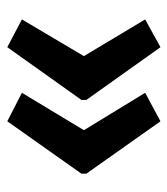

<svg xmlns="http://www.w3.org/2000/svg" viewBox="14 -540 470 539"><g transform="rotate(-90 249.5 -270.0)"><path d="M32 -277 179 -485 259 -444 154 -270 259 -98 179 -55 32 -263ZM239 -277 387 -485 465 -444 362 -270 465 -98 387 -55 239 -263Z"/></g></svg>

Font: Noto Sans Tamil ExtraCondensed SemiBold
Style: Regular
Weight: 600
Width: 2
Designer: Jelle Bosma - Monotype Design Team
Foundry: Monotype Imaging Inc.
Version: Version 2.004; ttfautohint (v1.8.4.7-5d5b)